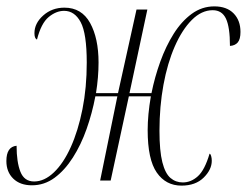

<svg xmlns="http://www.w3.org/2000/svg" viewBox="-24 -566 774 602"><path d="M76 15Q39 15 17.5 -6Q-4 -27 -4 -61Q-4 -106 28 -109Q28 -58 40 -27.5Q52 3 83 3Q115 3 145 -25.5Q175 -54 198 -105Q221 -156 234.5 -223.5Q248 -291 248 -370Q248 -461 229 -496.5Q210 -532 177 -532Q152 -532 128.5 -512.5Q105 -493 92 -442Q84 -445 84 -462Q84 -493 111.5 -517.5Q139 -542 178 -542Q232 -542 258.5 -494Q285 -446 285 -370Q285 -324 277 -274H346L404 -536H438L382 -274H451Q461 -324 478.5 -372.5Q496 -421 520.5 -460Q545 -499 577 -522.5Q609 -546 648 -546Q687 -546 708.5 -524Q730 -502 730 -466Q730 -443 721.5 -433Q713 -423 697 -422Q697 -481 684.5 -507.5Q672 -534 643 -534Q608 -534 577.5 -503.5Q547 -473 524 -420.5Q501 -368 488.5 -300Q476 -232 476 -156Q476 -93 485 -57.5Q494 -22 510.5 -8Q527 6 549 6Q575 6 596.5 -13.5Q618 -33 633 -84Q636 -84 638 -77Q640 -70 640 -62Q640 -34 614.5 -9Q589 16 545 16Q496 16 467.5 -25Q439 -66 439 -158Q439 -206 449 -264H380L323 0H290L344 -264H275Q265 -211 247.5 -161.5Q230 -112 204.5 -72Q179 -32 147 -8.5Q115 15 76 15Z"/></svg>

Font: Noto Serif Display Condensed ExtraLight
Style: Italic
Weight: 200
Width: 3
Italic angle: -12°
Designer: Monotype Design Team
Foundry: Monotype Imaging Inc.
Version: Version 2.009